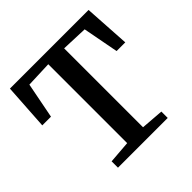

<svg xmlns="http://www.w3.org/2000/svg" viewBox="-188 -911 1078 1078"><g transform="rotate(-45 351.0 -371.5)"><path d="M288 -61V-687.5L132 -681.5L90.5 -468.5H21.5L39 -743H663.5L680.5 -468.5H611.5L571 -681.5L414 -687.5V-61L549 -50.5V0H154V-50.5Z"/></g></svg>

Font: Merriweather 28pt SemiBold
Style: Regular
Weight: 600
Version: Version 2.100